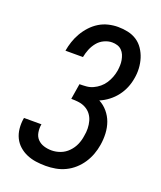

<svg xmlns="http://www.w3.org/2000/svg" viewBox="-139 -831 778 928"><g transform="rotate(20 250.0 -367.5)"><path d="M207 8Q181 8 156.5 4.5Q132 1 109.5 -8.5Q87 -18 69 -34Q51 -50 40.5 -71.5Q30 -93 27.5 -118.5Q25 -144 29 -169L30 -174H120L119 -171Q116 -151 119.5 -131Q123 -111 136 -97.5Q149 -84 168 -78Q187 -72 208 -72Q231 -72 253.5 -80.5Q276 -89 293.5 -107Q311 -125 320.5 -147Q330 -169 333 -192Q337 -212 336.5 -231.5Q336 -251 331 -269Q326 -287 315 -301.5Q304 -316 287.5 -325Q271 -334 252 -336.5Q233 -339 213 -339L226 -419Q244 -419 261.5 -420.5Q279 -422 295.5 -429.5Q312 -437 326.5 -449Q341 -461 351 -476.5Q361 -492 367.5 -509Q374 -526 377 -544Q379 -558 379.5 -571.5Q380 -585 377.5 -598.5Q375 -612 370 -624Q365 -636 355.5 -645.5Q346 -655 333 -659Q320 -663 306 -663Q286 -663 265.5 -653.5Q245 -644 231 -626.5Q217 -609 209 -589Q201 -569 197 -548H107Q111 -572 119 -596Q127 -620 140 -642.5Q153 -665 171 -684.5Q189 -704 211 -717.5Q233 -731 258 -737Q283 -743 307 -743Q334 -743 359 -737.5Q384 -732 404.5 -718.5Q425 -705 439 -684Q453 -663 460.5 -639Q468 -615 469.5 -588.5Q471 -562 466 -536Q462 -511 452 -487Q442 -463 426 -442Q410 -421 388.5 -404.5Q367 -388 343 -378Q368 -365 386.5 -343Q405 -321 414.5 -294.5Q424 -268 425.5 -238Q427 -208 422 -178Q418 -153 409 -128.5Q400 -104 385.5 -82Q371 -60 351 -42Q331 -24 307 -12.5Q283 -1 257.5 3.5Q232 8 207 8Z"/></g></svg>

Font: Iosevka Curly Slab Medium
Style: Italic
Weight: 500
Italic angle: -9°
Monospace: yes
Designer: Belleve Invis
Foundry: Belleve Invis
Version: Version 22.1.2; ttfautohint (v1.8.4)